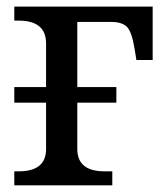

<svg xmlns="http://www.w3.org/2000/svg" viewBox="-20 -556 498 576"><path d="M438 -536.1V-376H389.2L383.8 -409.2Q375.5 -460.9 360.6 -475.6Q345.7 -490.2 314 -490.2H211.9V-294.9H329.1V-248H211.9V-108.9Q211.9 -42 293.9 -42H316.9V0H22.9V-42H36.1Q118.2 -42 118.2 -108.9V-248H22.9V-294.9H118.2V-425.8Q118.2 -494.1 36.1 -494.1H22.9V-536.1Z"/></svg>

Font: Droid Serif
Style: Regular
Weight: 400
Designer: Monotype Design team
Foundry: Monotype Imaging Inc.
Version: Version 1.03